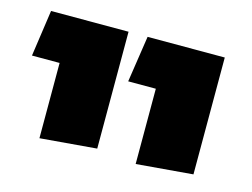

<svg xmlns="http://www.w3.org/2000/svg" viewBox="-63 -671 765 584"><g transform="rotate(15 319.5 -378.5)"><path d="M99 -187V-424H12L33 -570H277V-202ZM402 -187V-424H315L337 -570H580V-202Z"/></g></svg>

Font: FiraGO ExtraBold
Style: Regular
Weight: 800
Designer: bBox Type
Foundry: bBox Type GmbH
Version: Version 1.001;PS 001.001;hotconv 1.0.88;makeotf.lib2.5.64775